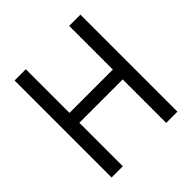

<svg xmlns="http://www.w3.org/2000/svg" viewBox="-195 -885 1032 1032"><g transform="rotate(-45 321.0 -369.0)"><path d="M571 -737.5V0H485.5V-373L524 -330.5H117.5L156 -373V0H70.5V-737.5H156V-360.5L117.5 -405.5H524L485.5 -360.5V-737.5Z"/></g></svg>

Font: Epilogue
Style: Regular
Weight: 400
Designer: Tyler Finck
Foundry: Etcetera Type Co
Version: Version 2.112